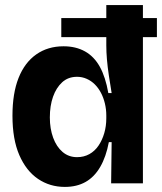

<svg xmlns="http://www.w3.org/2000/svg" viewBox="-20 -721 637 755"><path d="M221 -650H597V-575H221ZM235 14Q176 14 129.5 -17.5Q83 -49 56 -111Q29 -173 29 -266Q29 -354 53 -414.5Q77 -475 122.5 -507Q168 -539 230 -539Q278 -539 314 -519Q350 -499 372.5 -458.5Q395 -418 406 -355H419Q413 -391 408 -424.5Q403 -458 400.5 -487.5Q398 -517 398 -542V-701H542V-214V0H417L419 -162H408Q397 -104 374 -64.5Q351 -25 316.5 -5.5Q282 14 235 14ZM283 -103Q310 -103 331.5 -115Q353 -127 367.5 -148.5Q382 -170 390 -197.5Q398 -225 398 -256V-267Q398 -291 392.5 -314Q387 -337 377 -356Q367 -375 353 -389Q339 -403 321 -411Q303 -419 283 -419Q248 -419 224.5 -397.5Q201 -376 188.5 -340.5Q176 -305 176 -259Q176 -215 189 -179.5Q202 -144 226 -123.5Q250 -103 283 -103Z"/></svg>

Font: Bricolage Grotesque 72pt
Style: Bold
Weight: 700
Designer: Mathieu Triay
Foundry: Atelier Triay
Version: Version 1.001;gftools[0.9.33.dev8+g029e19f]